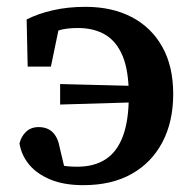

<svg xmlns="http://www.w3.org/2000/svg" viewBox="-20 -528 567 562"><path d="M224 14Q167 14 127.5 -2.5Q88 -19 65.5 -46Q43 -73 37 -108Q42 -129 56.5 -142.5Q71 -156 93 -156Q119 -156 134.5 -140.5Q150 -125 155 -95L175 -11L111 -60Q133 -50 154.5 -45Q176 -40 206 -40Q256 -40 289.5 -62Q323 -84 340 -130Q357 -176 357 -248Q357 -321 339 -364Q321 -407 288 -426.5Q255 -446 208 -446Q173 -446 152 -439Q131 -432 112 -419L158 -473L129 -333H61L58 -471Q91 -488 135 -498Q179 -508 230 -508Q308 -508 365.5 -478Q423 -448 455 -391Q487 -334 487 -253Q487 -172 455.5 -112Q424 -52 365.5 -19Q307 14 224 14ZM156 -222V-282L393 -276V-229Z"/></svg>

Font: Source Serif 4 SemiBold
Style: Regular
Weight: 600
Designer: Frank Grießhammer
Foundry: Adobe Systems Incorporated
Version: Version 4.004;hotconv 1.0.116;makeotfexe 2.5.65601